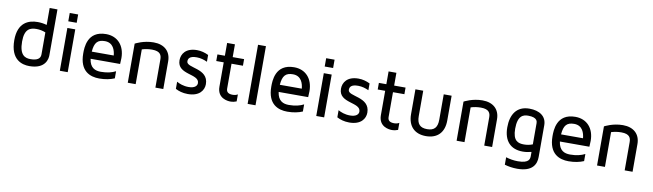

<svg xmlns="http://www.w3.org/2000/svg" viewBox="-44 -1348 7492 2204"><g transform="rotate(10 3702.0 -246.5)"><path d="M63 -256C63 -26 201 8 284 8C475 8 490 -116 490 -154V-689H399V-492C364 -502 329 -507 292 -507C188 -507 63 -463 63 -256ZM154 -256C154 -405 221 -426 292 -426C329 -426 365 -419 399 -405V-148C399 -98 360 -73 284 -73C223 -73 154 -94 154 -256Z M639 0H731V-499H639ZM734 -673H636V-576H734Z M1104 -70C1038 -70 977 -93 963 -197H1307C1309 -219 1310 -242 1310 -266C1310 -412 1224 -507 1090 -507C869 -507 869 -308 869 -243C869 -35 994 9 1099 9C1170 9 1229 -4 1276 -24V-107C1234 -85 1178 -70 1104 -70ZM1090 -425C1189 -425 1213 -338 1218 -280H962C970 -387 1006 -425 1090 -425Z M1523 0V-405C1554 -415 1595 -423 1640 -423C1740 -423 1753 -375 1753 -328V0H1845V-322C1845 -438 1770 -508 1644 -508C1527 -508 1435 -458 1431 -456V0Z M2150 -507C2018 -507 1971 -430 1971 -358C1971 -186 2225 -247 2225 -135C2225 -102 2195 -73 2127 -73C2065 -73 2019 -92 1987 -110V-27C2022 -8 2070 8 2131 8C2268 8 2317 -70 2317 -139C2317 -327 2062 -281 2062 -361C2062 -395 2080 -425 2161 -425C2205 -425 2247 -412 2284 -395V-474C2244 -494 2198 -507 2150 -507Z M2699 -422V-499H2566V-648H2475V-499H2388V-422H2475V-138C2475 -3 2596 8 2628 8C2656 8 2679 2 2699 -6V-88C2686 -80 2667 -73 2641 -73C2594 -73 2566 -89 2566 -132V-422Z M2828 -689V0H2920V-689Z M3296 -70C3230 -70 3169 -93 3155 -197H3499C3501 -219 3502 -242 3502 -266C3502 -412 3416 -507 3282 -507C3061 -507 3061 -308 3061 -243C3061 -35 3186 9 3291 9C3362 9 3421 -4 3468 -24V-107C3426 -85 3370 -70 3296 -70ZM3282 -425C3381 -425 3405 -338 3410 -280H3154C3162 -387 3198 -425 3282 -425Z M3628 0H3720V-499H3628ZM3723 -673H3625V-576H3723Z M4032 -507C3900 -507 3853 -430 3853 -358C3853 -186 4107 -247 4107 -135C4107 -102 4077 -73 4009 -73C3947 -73 3901 -92 3869 -110V-27C3904 -8 3952 8 4013 8C4150 8 4199 -70 4199 -139C4199 -327 3944 -281 3944 -361C3944 -395 3962 -425 4043 -425C4087 -425 4129 -412 4166 -395V-474C4126 -494 4080 -507 4032 -507Z M4581 -422V-499H4448V-648H4357V-499H4270V-422H4357V-138C4357 -3 4478 8 4510 8C4538 8 4561 2 4581 -6V-88C4568 -80 4549 -73 4523 -73C4476 -73 4448 -89 4448 -132V-422Z M5026 -499V-203C5026 -112 4989 -72 4907 -72C4824 -72 4787 -112 4787 -203V-499H4696V-210C4696 -71 4773 9 4907 9C5041 9 5118 -71 5118 -210V-499Z M5356 0V-405C5387 -415 5428 -423 5473 -423C5573 -423 5586 -375 5586 -328V0H5678V-322C5678 -438 5603 -508 5477 -508C5360 -508 5268 -458 5264 -456V0Z M6024 -508C5872 -508 5810 -398 5810 -253C5810 -96 5889 -9 6032 -9C6066 -9 6100 -14 6133 -23V21C6133 54 6133 110 5997 110C5946 110 5899 101 5857 88V175C5902 188 5951 196 6005 196C6186 196 6224 101 6224 21V-350C6224 -453 6143 -508 6024 -508ZM6133 -111C6101 -98 6067 -92 6032 -92C5964 -92 5902 -111 5902 -253C5902 -407 5967 -426 6024 -426C6133 -426 6133 -374 6133 -356V-111Z M6574 -70C6508 -70 6447 -93 6433 -197H6777C6779 -219 6780 -242 6780 -266C6780 -412 6694 -507 6560 -507C6339 -507 6339 -308 6339 -243C6339 -35 6464 9 6569 9C6640 9 6699 -4 6746 -24V-107C6704 -85 6648 -70 6574 -70ZM6560 -425C6659 -425 6683 -338 6688 -280H6432C6440 -387 6476 -425 6560 -425Z M6993 0V-405C7024 -415 7065 -423 7110 -423C7210 -423 7223 -375 7223 -328V0H7315V-322C7315 -438 7240 -508 7114 -508C6997 -508 6905 -458 6901 -456V0Z"/></g></svg>

Font: Maven Pro
Style: Medium
Weight: 500
Designer: Joe Prince
Foundry: Joe Prince
Version: Version 1.003